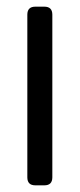

<svg xmlns="http://www.w3.org/2000/svg" viewBox="-20 -556 239 576"><path d="M86 0Q62 0 62 -24V-512Q62 -536 86 -536H113Q137 -536 137 -512V-24Q137 0 113 0Z"/></svg>

Font: Pitagon Sans Text
Style: Regular
Weight: 400
Designer: Travis Tran
Foundry: Pitagon
Version: Version 1.001; ttfautohint (v1.8.4.7-5d5b);gftools[0.9.26]